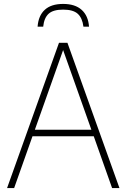

<svg xmlns="http://www.w3.org/2000/svg" viewBox="-20 -958 644 978"><path d="M16 0 280.5 -740H323.5L588.5 0H551L457.5 -264H145.5L52 0ZM157.5 -297H445.5L301.5 -703ZM171.5 -822Q175.5 -878 208 -908Q240.5 -938 301.5 -938Q362.5 -938 396 -907.8Q429.5 -877.5 433.5 -822H405Q399.5 -866.5 376 -887.8Q352.5 -909 301.5 -909Q250.5 -909 227.5 -887.8Q204.5 -866.5 200 -822Z"/></svg>

Font: Encode Sans Semi Condensed Thin
Style: Regular
Weight: 100
Width: 4
Designer: Multiple Designers
Foundry: Impallari Type
Version: Version 3.000; ttfautohint (v1.8.3) -l 8 -r 50 -G 200 -x 14 